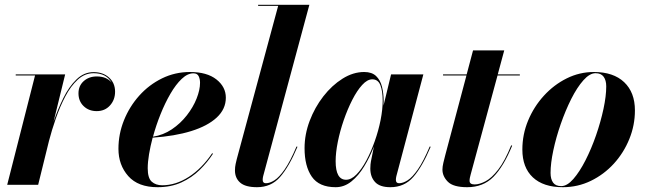

<svg xmlns="http://www.w3.org/2000/svg" viewBox="-20 -770 2694 800"><path d="M126 -455.5H45.5V-460H251.5L203 -262Q220.5 -314 244 -361.5Q267.5 -409 298.8 -439.2Q330 -469.5 370 -469.5Q409.5 -469.5 434.5 -446.8Q459.5 -424 459.5 -388Q459.5 -354 438.2 -330.5Q417 -307 383 -307Q350 -307 328.5 -327.8Q307 -348.5 307 -381Q307 -412.5 328.8 -432Q350.5 -451.5 383.5 -451.5Q424 -451.5 445 -426Q423 -465 370 -465Q333 -465 303.8 -438Q274.5 -411 252 -368Q229.5 -325 212.5 -276Q195.5 -227 184 -182.5L139 0H10Z M595.5 -69Q595.5 -28 612.2 -13Q629 2 656 2Q712.5 2 767 -33.2Q821.5 -68.5 864 -131.5L867.5 -129.5Q844.5 -94 812 -62Q779.5 -30 736 -10Q692.5 10 636.5 10Q555.5 10 514.5 -36.2Q473.5 -82.5 473.5 -150Q473.5 -211.5 496.5 -268.8Q519.5 -326 560.2 -371.5Q601 -417 655.2 -443.5Q709.5 -470 771.5 -470Q842.5 -470 881.8 -439Q921 -408 921 -363Q921 -315.5 883 -280.2Q845 -245 776.5 -223.8Q708 -202.5 616 -196.5Q606.5 -160.5 601 -127.5Q595.5 -94.5 595.5 -69ZM786 -464.5Q761.5 -464.5 737 -441.2Q712.5 -418 690 -379.2Q667.5 -340.5 648.8 -293.8Q630 -247 617.5 -200.5Q660 -207 696 -231.2Q732 -255.5 758.5 -289.5Q785 -323.5 799.2 -359.5Q813.5 -395.5 813.5 -425Q813.5 -440.5 807.8 -452.5Q802 -464.5 786 -464.5Z M1219.5 -158.5Q1184.5 -75.5 1147.2 -32.8Q1110 10 1051 10Q1002.5 10 980.8 -9Q959 -28 959 -60Q959 -74 961.8 -86.8Q964.5 -99.5 966.5 -107L1139 -745.5H1055.5V-750H1269L1076.5 -36Q1074.5 -28 1074.5 -20.5Q1074.5 -6.5 1088 -6.5Q1104 -6.5 1123.5 -18.8Q1143 -31 1166 -64Q1189 -97 1215.5 -159.5Z M1578.5 -349Q1578.5 -340.5 1578 -330L1609.5 -460H1744L1631.5 -36Q1629.5 -28 1629.5 -20.5Q1629.5 -6.5 1643 -6.5Q1659 -6.5 1678.5 -18.8Q1698 -31 1721 -64Q1744 -97 1770.5 -159.5L1774.5 -158.5Q1739.5 -75.5 1702.2 -32.8Q1665 10 1606.5 10Q1562.5 10 1542.8 -11.5Q1523 -33 1523 -67.5Q1523 -77.5 1523.8 -85Q1524.5 -92.5 1525.5 -97.5L1538 -159.5Q1521 -115.5 1497.5 -76.8Q1474 -38 1444.2 -14Q1414.5 10 1378.5 10Q1309.5 10 1279.2 -33.8Q1249 -77.5 1249 -152.5Q1249 -210 1270.2 -266.2Q1291.5 -322.5 1327.2 -368.5Q1363 -414.5 1407.2 -442.2Q1451.5 -470 1497.5 -470Q1529.5 -470 1547 -453.2Q1564.5 -436.5 1571.5 -409Q1578.5 -381.5 1578.5 -349ZM1574.5 -351Q1574.5 -390 1565 -414.8Q1555.5 -439.5 1531 -439.5Q1510.5 -439.5 1489 -416Q1467.5 -392.5 1447.8 -353.8Q1428 -315 1412.2 -269.2Q1396.5 -223.5 1387.5 -178.8Q1378.5 -134 1378.5 -98.5Q1378.5 -21 1422 -21Q1443.5 -21 1465.2 -43Q1487 -65 1506.5 -101.5Q1526 -138 1541.5 -181.8Q1557 -225.5 1565.8 -269.8Q1574.5 -314 1574.5 -351Z M2114 -163Q2078.5 -76.5 2036 -33.2Q1993.5 10 1926.5 10Q1868.5 10 1846 -12.8Q1823.5 -35.5 1823.5 -63.5Q1823.5 -75 1827.2 -91.2Q1831 -107.5 1835 -122.5L1923.5 -455.5H1826V-460H1924.5L1951 -560H2081L2054 -460H2146V-455.5H2053L1941 -42.5Q1939.5 -37 1938 -30.2Q1936.5 -23.5 1936.5 -17Q1936.5 -1.5 1957.5 -1.5Q1978 -1.5 2003.5 -15Q2029 -28.5 2056.2 -63.8Q2083.5 -99 2110 -164.5Z M2325 10Q2244 10 2200.2 -31Q2156.5 -72 2156.5 -147Q2156.5 -210 2180.5 -267.8Q2204.5 -325.5 2246.2 -371.2Q2288 -417 2341.5 -443.5Q2395 -470 2454.5 -470Q2536 -470 2580.8 -427.5Q2625.5 -385 2625.5 -310Q2625.5 -248 2602.2 -190.8Q2579 -133.5 2537.8 -88.2Q2496.5 -43 2442 -16.5Q2387.5 10 2325 10ZM2318.5 5.5Q2343 5.5 2369 -24.2Q2395 -54 2419.5 -102Q2444 -150 2463.5 -206.2Q2483 -262.5 2494.5 -316.2Q2506 -370 2506 -410Q2506 -435.5 2495.2 -450.2Q2484.5 -465 2461.5 -465Q2437 -465 2410.8 -435.5Q2384.5 -406 2360.2 -357.8Q2336 -309.5 2316.5 -253.5Q2297 -197.5 2285.5 -143.5Q2274 -89.5 2274 -49.5Q2274 -24 2284.5 -9.2Q2295 5.5 2318.5 5.5Z"/></svg>

Font: Bodoni* 36pt
Style: Bold Italic
Weight: 700
Italic angle: -13°
Version: Version 2.3